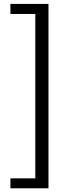

<svg xmlns="http://www.w3.org/2000/svg" viewBox="-20 -812 378 1001"><path d="M34.3 169.7V117.8H164.1V-739.2H34.3V-791.7H232.7V169.7Z"/></svg>

Font: Noto Sans HK Thin
Style: Regular
Weight: 100
Designer: Ryoko NISHIZUKA 西塚涼子 (kana, bopomofo & ideographs); Paul D. Hunt (Latin, Greek & Cyrillic); Sandoll Communications 산돌커뮤니
Foundry: Adobe
Version: Version 2.004-H2;hotconv 1.0.118;makeotfexe 2.5.65603